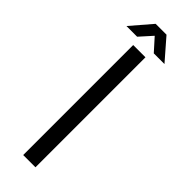

<svg xmlns="http://www.w3.org/2000/svg" viewBox="-281 -852 864 864"><g transform="rotate(45 151.5 -419.5)"><path d="M180 -839 267 -739H199L146 -798L93 -739H25L111 -839ZM107 -700H185V0H107Z"/></g></svg>

Font: Bebas Neue Regular
Style: Regular
Weight: 400
Designer: Ryoichi Tsunekawa & LGV (GE)
Foundry: Free Software Foundation, Inc.
Version: Version 1.003 August 13, 2016